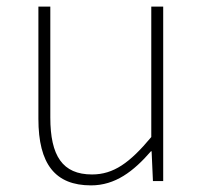

<svg xmlns="http://www.w3.org/2000/svg" viewBox="-20 -547 617 580"><path d="M255 13C328 13 383 -29 436 -90H438L442 0H473V-527H437V-133C372 -55 323 -20 258 -20C169 -20 132 -76 132 -192V-527H96V-188C96 -51 147 13 255 13Z"/></svg>

Font: Source Han Sans CN ExtraLight
Style: Regular
Weight: 250
Designer: Ryoko NISHIZUKA (kana & ideographs); Paul D. Hunt (Latin, Greek & Cyrillic); Wenlong ZHANG (bopomofo); Sandoll Communica
Foundry: Adobe Systems Incorporated
Version: Version 1.004;PS 1.004;hotconv 16.6.51;makeotf.lib2.5.65220